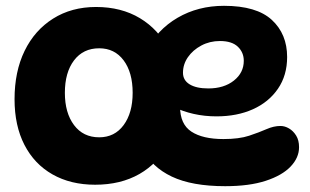

<svg xmlns="http://www.w3.org/2000/svg" viewBox="-20 -632 1066 660"><path d="M307 3Q223 3 160.5 -32.5Q98 -68 64 -134Q30 -200 30 -291Q30 -386 64.5 -457Q99 -528 162.5 -568Q226 -608 310 -608Q397 -608 461 -569.5Q525 -531 560 -462Q595 -393 595 -301Q595 -207 559.5 -139Q524 -71 459.5 -34Q395 3 307 3ZM321 -160Q374 -160 405 -202Q436 -244 436 -313Q436 -383 405 -424.5Q374 -466 321 -466Q266 -466 234.5 -424.5Q203 -383 203 -313Q203 -244 234.5 -202Q266 -160 321 -160ZM754 8Q640 8 570.5 -25Q501 -58 470.5 -120Q440 -182 440 -268Q440 -377 480 -453.5Q520 -530 590.5 -571Q661 -612 750 -612Q862 -612 914.5 -563.5Q967 -515 967 -436Q967 -373 935.5 -327Q904 -281 849.5 -256.5Q795 -232 724 -232Q683 -232 645.5 -240.5Q608 -249 578 -264L602 -313Q599 -289 599 -265Q599 -205 638 -179.5Q677 -154 748 -154Q802 -154 836.5 -165.5Q871 -177 896 -188Q921 -199 944 -199Q959 -199 973.5 -190.5Q988 -182 998 -166Q1008 -150 1008 -126Q1008 -90 979 -59.5Q950 -29 893.5 -10.5Q837 8 754 8ZM696 -328Q750 -328 784 -355Q818 -382 818 -423Q818 -452 797.5 -471.5Q777 -491 736 -491Q701 -491 672 -475.5Q643 -460 626 -435.5Q609 -411 609 -382Q609 -356 632 -342Q655 -328 696 -328Z"/></svg>

Font: DynaPuff Medium
Style: Regular
Weight: 500
Version: Version 2.000